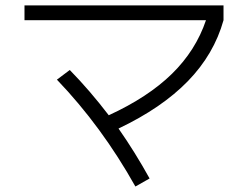

<svg xmlns="http://www.w3.org/2000/svg" viewBox="-20 -680 904 700"><path d="M187.5 -389.6 234.4 -424.8Q307.1 -350.6 376.5 -259.8Q520 -325.7 606.9 -410.9Q693.8 -496.1 731 -606.4H69.3V-660.2H794.9V-606.4Q760.3 -482.4 665.3 -384.5Q570.3 -286.6 412.1 -211.4Q472.2 -125.5 525.4 -29.3L473.6 0Q351.1 -218.8 187.5 -389.6Z"/></svg>

Font: Pretendard GOV Light
Style: Regular
Weight: 300
Designer: Base glyphs from Inter by Rasmus Andersson; Hangeul glyphs from Noto Sans CJK(Source Han Sans) by Jang Soo-young and Kan
Foundry: Kil Hyung-jin
Version: Version 1.309